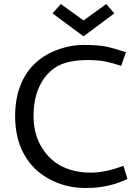

<svg xmlns="http://www.w3.org/2000/svg" viewBox="-20 -920 688 951"><path d="M55 0ZM508.8 -688.8Q463.8 -697.5 393.8 -697.5Q325 -697.5 252.5 -668.8Q190 -643.8 145 -597.5Q102.5 -555 78.8 -490.6Q55 -426.2 55 -345Q55 -186.2 148.8 -88.8Q193.8 -43.8 260 -16.2Q326.2 11.2 405 11.2Q520 11.2 611.2 -33.8L591.2 -98.8Q502.5 -65 430 -65Q342.5 -65 276.2 -101.2Q216.2 -136.2 181.2 -199.4Q146.2 -262.5 146.2 -346.2Q146.2 -432.5 176.9 -495.6Q207.5 -558.8 265 -592.5Q320 -622.5 417.5 -622.5Q466.2 -622.5 500.6 -615.6Q535 -608.8 580 -593.8L603.8 -661.2Q538.8 -682.5 508.8 -688.8ZM240 -853.8 281.2 -900 393.8 -818.8 506.2 -900 546.2 -853.8 393.8 -740Z"/></svg>

Font: Cambay
Style: Regular
Weight: 400
Designer: Pooja Saxena
Foundry: Pooja Saxena
Version: Version 1.181;PS 001.181;hotconv 1.0.70;makeotf.lib2.5.58329